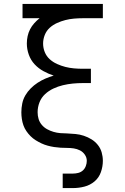

<svg xmlns="http://www.w3.org/2000/svg" viewBox="-20 -755 640 980"><path d="M300 205V131H352Q366 131 379.5 127.5Q393 124 403 115Q413 106 418 92.5Q423 79 423 66Q423 49 413 34.5Q403 20 388 12.5Q373 5 356.5 2.5Q340 0 323 0Q306 0 289.5 -1Q273 -2 256.5 -4.5Q240 -7 223.5 -11.5Q207 -16 192 -23Q177 -30 162.5 -39Q148 -48 136 -60Q124 -72 114.5 -86Q105 -100 99.5 -115.5Q94 -131 91.5 -148Q89 -165 89 -181Q89 -181 89 -181.5Q89 -182 89 -182Q89 -204 93.5 -226.5Q98 -249 109.5 -268.5Q121 -288 137 -304Q153 -320 172 -332.5Q191 -345 212 -354Q233 -363 254 -369Q227 -378 201.5 -392Q176 -406 156.5 -427Q137 -448 127 -476Q117 -504 117 -533Q117 -552 121 -570.5Q125 -589 133.5 -605.5Q142 -622 154.5 -636Q167 -650 182 -662H95V-735H505V-662H403Q380 -662 357.5 -660Q335 -658 313.5 -652.5Q292 -647 271 -637.5Q250 -628 233.5 -613Q217 -598 208.5 -576.5Q200 -555 200 -533Q200 -510 208.5 -489Q217 -468 233.5 -453Q250 -438 271 -428.5Q292 -419 313.5 -413.5Q335 -408 357.5 -406Q380 -404 403 -404H444V-331H403Q377 -331 351.5 -328.5Q326 -326 301 -320Q276 -314 252.5 -303Q229 -292 210 -274.5Q191 -257 181.5 -232.5Q172 -208 172 -182Q172 -182 172 -182Q172 -182 172 -182Q172 -164 177 -147.5Q182 -131 193.5 -117.5Q205 -104 220.5 -95.5Q236 -87 253 -82Q270 -77 287.5 -75.5Q305 -74 322 -74Q344 -73 365.5 -71Q387 -69 408 -62Q429 -55 447.5 -43.5Q466 -32 479.5 -15Q493 2 499 23Q505 44 505 66Q505 95 495 123.5Q485 152 462.5 171Q440 190 411 197.5Q382 205 352 205Z"/></svg>

Font: Iosevka Curly Slab Extended
Style: Regular
Weight: 400
Width: 7
Monospace: yes
Designer: Belleve Invis
Foundry: Belleve Invis
Version: Version 11.1.0; ttfautohint (v1.8.3)